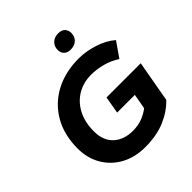

<svg xmlns="http://www.w3.org/2000/svg" viewBox="-236 -1036 1202 1202"><g transform="rotate(-45 365.0 -435.0)"><path d="M357 10Q267 10 198 -27.5Q129 -65 90 -131.5Q51 -198 51 -284Q51 -404 102 -492.5Q153 -581 244 -629.5Q335 -678 455 -678Q517 -678 585.5 -656.5Q654 -635 701 -594L632 -495Q590 -523 539 -537Q488 -551 437 -551Q369 -551 315 -519Q261 -487 230 -428Q199 -369 199 -288Q199 -206 247 -161.5Q295 -117 375 -117Q422 -117 459 -131.5Q496 -146 524 -168L542 -268H385L405 -382H708L659 -107Q609 -54 534 -22Q459 10 357 10ZM459 -752Q430 -752 414.5 -768Q399 -784 399 -807Q399 -840 420 -860Q441 -880 475 -880Q505 -880 520 -864Q535 -848 535 -824Q535 -791 514 -771.5Q493 -752 459 -752Z"/></g></svg>

Font: Gantari
Style: Bold Italic
Weight: 700
Italic angle: -10°
Designer: Anugrah Pasau
Foundry: Lafontype
Version: Version 1.000; ttfautohint (v1.8.4.7-5d5b)